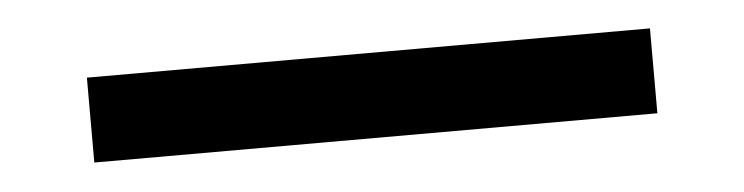

<svg xmlns="http://www.w3.org/2000/svg" viewBox="-24 -13 690 178"><g transform="rotate(-5 321.0 75.5)"><path d="M59 115V36H583V115Z"/></g></svg>

Font: Firefly Display
Style: Regular
Weight: 400
Designer: Colophon Foundry, Jonny Pinhorn
Foundry: Colophon Foundry
Version: Version 1.200; ttfautohint (v1.8.3)